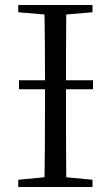

<svg xmlns="http://www.w3.org/2000/svg" viewBox="-20 -748 444 768"><path d="M53 0V-29L158 -39Q160 -137 160 -336V-391H56V-427H160Q160 -603 158 -690L53 -699V-728H350V-699L245 -690Q244 -604 244 -427H352V-391H244V-337Q244 -137 245 -39L350 -29V0Z"/></svg>

Font: Cactus Classical Serif
Style: Regular
Weight: 400
Designer: Henry Chan (via Glyphwiki)、田海東、宇文滿月
Foundry: Moonlit Owen
Version: Version 1.000